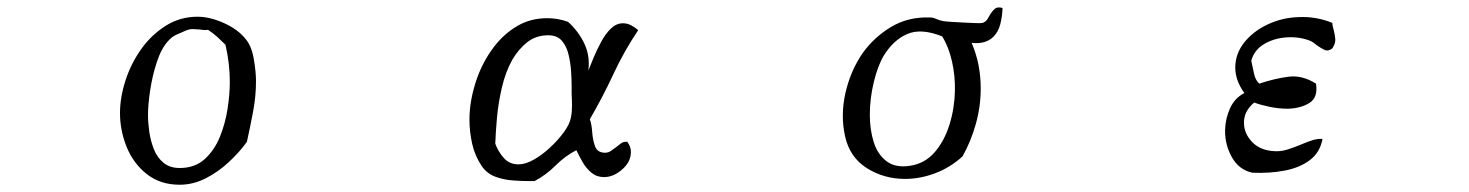

<svg xmlns="http://www.w3.org/2000/svg" viewBox="-20 -538 4040 528"><path d="M684 -315Q684 -273 676 -231Q668 -189 659 -148Q639 -120 609.5 -92.5Q580 -65 545.5 -47.5Q511 -30 474 -30Q421 -30 384 -59Q347 -88 328.5 -133.5Q310 -179 310 -227Q310 -270 325 -316.5Q340 -363 368 -402.5Q396 -442 435.5 -467Q475 -492 523 -492Q557 -492 596 -474.5Q635 -457 656 -430Q672 -411 678 -375.5Q684 -340 684 -315ZM612 -312Q612 -364 600 -415Q589 -426 577.5 -436.5Q566 -447 552 -456Q546 -455 540 -455.5Q534 -456 528 -457Q523 -457 519 -457.5Q515 -458 511 -458Q499 -458 489 -453Q477 -448 465 -442.5Q453 -437 444 -427Q424 -406 411.5 -368Q399 -330 393 -290Q387 -250 387 -222Q387 -201 390.5 -176Q394 -151 403 -128Q412 -105 429.5 -90.5Q447 -76 474 -76Q516 -76 543 -100.5Q570 -125 585 -162.5Q600 -200 606 -240Q612 -280 612 -312Z M1735 -455Q1696 -397 1666.5 -333.5Q1637 -270 1602 -210Q1607 -197 1608.5 -175Q1610 -153 1616.5 -135.5Q1623 -118 1644 -118Q1653 -118 1660 -123Q1667 -128 1674 -133Q1681 -139 1688 -144Q1695 -149 1705 -148Q1715 -135 1715 -120Q1715 -93 1691 -72Q1667 -51 1641 -51Q1621 -51 1606.5 -63Q1592 -75 1582 -92.5Q1572 -110 1565 -125Q1534 -109 1508 -83Q1482 -57 1450 -40H1434Q1413 -40 1388 -42Q1363 -44 1341 -52.5Q1319 -61 1305 -81Q1286 -109 1278.5 -142.5Q1271 -176 1271 -209Q1271 -259 1288.5 -313Q1306 -367 1339 -410Q1366 -445 1402.5 -466.5Q1439 -488 1485 -488Q1500 -488 1514 -485.5Q1528 -483 1542 -478Q1571 -452 1587 -418Q1603 -384 1598 -344Q1598 -344 1603.5 -357.5Q1609 -371 1613 -381Q1622 -402 1633.5 -423.5Q1645 -445 1660 -459.5Q1675 -474 1693 -474Q1705 -474 1715.5 -468.5Q1726 -463 1735 -455ZM1552 -302Q1552 -319 1550.5 -342Q1549 -365 1543.5 -388Q1538 -411 1525 -426Q1512 -441 1488 -441Q1454 -441 1430 -422Q1406 -403 1389 -374Q1370 -340 1360 -296.5Q1350 -253 1346.5 -212.5Q1343 -172 1342 -143Q1350 -121 1365.5 -103.5Q1381 -86 1406 -86Q1425 -86 1448 -99Q1471 -112 1493 -132.5Q1515 -153 1531 -175Q1547 -197 1550 -215Q1553 -229 1553 -246Q1553 -263 1552 -279Q1552 -285 1552 -291Q1552 -297 1552 -302Z M2737 -516Q2736 -491 2730.5 -470.5Q2725 -450 2712 -437Q2702 -427 2687.5 -422.5Q2673 -418 2652 -420Q2665 -390 2671 -358.5Q2677 -327 2677 -295Q2677 -245 2663.5 -197Q2650 -149 2627 -108Q2593 -77 2551.5 -61.5Q2510 -46 2469 -46Q2411 -46 2364 -75.5Q2317 -105 2304 -163Q2291 -221 2305 -282.5Q2319 -344 2353 -393Q2385 -437 2431.5 -464.5Q2478 -492 2537 -490Q2546 -490 2554.5 -486Q2563 -482 2574 -480Q2579 -479 2594.5 -478Q2610 -477 2629 -476Q2648 -475 2663 -474.5Q2678 -474 2682 -475Q2691 -478 2695.5 -485.5Q2700 -493 2704 -500Q2709 -508 2716 -514Q2723 -520 2737 -516ZM2606 -288Q2607 -329 2598 -369Q2589 -409 2571 -438Q2513 -461 2475 -444.5Q2437 -428 2411 -386Q2394 -358 2383 -312.5Q2372 -267 2372 -222Q2372 -182 2382.5 -148Q2393 -114 2417.5 -95Q2442 -76 2482 -82Q2523 -88 2550 -119Q2577 -150 2591 -195Q2605 -240 2606 -288Z M3644 -405Q3632 -396 3622 -401Q3612 -406 3602 -413Q3597 -417 3591.5 -421Q3586 -425 3580 -427Q3549 -438 3515 -435Q3481 -432 3455 -416Q3429 -400 3421 -371Q3425 -354 3428.5 -336Q3432 -318 3443 -308Q3485 -322 3523 -327Q3561 -332 3599 -308Q3605 -270 3581 -255Q3557 -240 3522 -239Q3497 -239 3472.5 -244Q3448 -249 3429 -256Q3399 -231 3401 -197Q3402 -171 3422 -149Q3442 -127 3476 -123Q3499 -120 3519.5 -126.5Q3540 -133 3559 -141Q3575 -148 3589.5 -152.5Q3604 -157 3617 -156Q3610 -119 3582.5 -98Q3555 -77 3513.5 -69Q3472 -61 3424 -63Q3387 -71 3367.5 -106Q3348 -141 3349 -181Q3350 -213 3363 -241Q3376 -269 3402 -282Q3377 -317 3377 -352Q3377 -390 3401.5 -421Q3426 -452 3466.5 -471Q3507 -490 3553 -491Q3600 -493 3644 -475Q3644 -469 3645.5 -464Q3647 -459 3648 -454Q3651 -442 3652 -430.5Q3653 -419 3644 -405Z"/></svg>

Font: Yuji Syuku
Style: Regular
Weight: 400
Designer: Kataoka Yuji
Foundry: Kinuta Font Factory
Version: Version 3.002